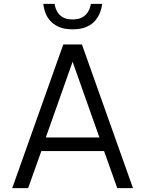

<svg xmlns="http://www.w3.org/2000/svg" viewBox="-20 -969 749 989"><path d="M354 -818Q310 -818 282 -831Q254 -844 237.5 -863.5Q221 -883 214 -902.5Q207 -922 205 -935.5Q203 -949 203 -949H261Q261 -949 263.5 -937Q266 -925 274.5 -909Q283 -893 302 -881Q321 -869 354 -869Q387 -869 406 -881Q425 -893 434 -909Q443 -925 445.5 -937Q448 -949 448 -949H506Q506 -949 504 -935.5Q502 -922 494.5 -902.5Q487 -883 471 -863.5Q455 -844 426.5 -831Q398 -818 354 -818ZM43 0 306 -740H402L665 0H584L516 -191H193L125 0ZM216 -261H492L354 -651Z"/></svg>

Font: Be Vietnam Pro Light
Style: Regular
Weight: 300
Designer: Lam Bao, Tony Le, Vietanh Nguyen
Foundry: Yellow Type Foundry
Version: Version 1.002; ttfautohint (v1.8.3)